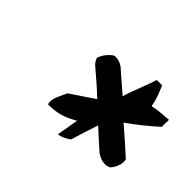

<svg xmlns="http://www.w3.org/2000/svg" viewBox="-84 -768 579 579"><g transform="rotate(45 206.0 -478.5)"><path d="M126 -562C129 -552 135 -544 144 -537C172 -513 190 -498 215 -474C190 -457 164 -440 139 -423C133 -407 114 -380 121 -358C161 -358 183 -365 218 -385L206 -315C219 -317 232 -323 245 -332C253 -360 263 -390 273 -420C294 -401 314 -382 335 -364C351 -353 371 -347 388 -356C404 -374 408 -395 404 -407C378 -430 349 -457 321 -480C352 -502 384 -527 412 -553C410 -561 413 -574 412 -583C401 -581 376 -582 346 -575C340 -608 329 -628 324 -642H301C293 -613 270 -562 263 -534C246 -550 221 -570 198 -591C186 -601 172 -605 158 -603C142 -592 132 -578 126 -562Z"/></g></svg>

Font: Snowfall
Style: Obl
Weight: 400
Designer: Jasper
Foundry: Cannot Into Space Fonts
Version: Version 0.9